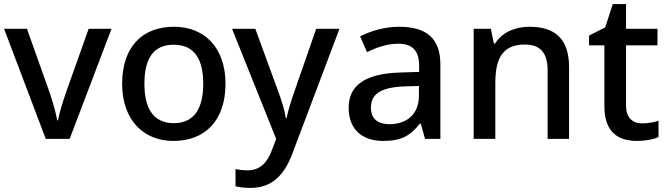

<svg xmlns="http://www.w3.org/2000/svg" viewBox="-20 -680 3269 940"><path d="M204 0H321L526 -539H414L302 -224C288 -183 270 -125 264 -91H260C255 -124 238 -182 224 -224L112 -539H0Z M1084 -270C1084 -449 979 -549 832 -549C675 -549 578 -449 578 -270C578 -91 684 10 829 10C985 10 1084 -91 1084 -270ZM687 -270C687 -392 730 -461 830 -461C931 -461 975 -392 975 -270C975 -149 931 -77 831 -77C731 -77 687 -149 687 -270Z M1116 -539 1332 0 1310 58C1289 115 1253 154 1192 154C1169 154 1147 151 1133 148V232C1150 236 1174 240 1207 240C1311 240 1372 177 1411 73L1642 -539H1528L1422 -234C1405 -186 1390 -136 1383 -102H1379C1373 -144 1359 -186 1342 -233L1230 -539Z M1934 -549C1862 -549 1794 -528 1743 -502L1777 -425C1823 -447 1874 -466 1929 -466C1994 -466 2032 -437 2032 -358V-328L1940 -325C1769 -320 1687 -263 1687 -153C1687 -41 1759 10 1856 10C1946 10 1989 -16 2036 -75H2040L2061 0H2136V-365C2136 -491 2069 -549 1934 -549ZM1959 -257 2031 -259V-212C2031 -118 1969 -72 1886 -72C1833 -72 1796 -96 1796 -152C1796 -215 1836 -252 1959 -257Z M2572 -549C2504 -549 2439 -523 2404 -467H2398L2383 -539H2299V0H2405V-272C2405 -394 2440 -462 2550 -462C2626 -462 2661 -420 2661 -336V0H2766V-351C2766 -490 2697 -549 2572 -549Z M3123 -76C3077 -76 3045 -104 3045 -162V-458H3199V-539H3045V-660H2980L2943 -546L2864 -506V-458H2939V-160C2939 -27 3012 10 3100 10C3139 10 3181 2 3204 -9V-89C3182 -81 3151 -76 3123 -76Z"/></svg>

Font: Noto Sans Arabic UI Md
Style: Regular
Weight: 500
Designer: Monotype Design Team, Nadine Chahine and Nizar Qandah
Foundry: Monotype Imaging Inc.
Version: Version 2.010